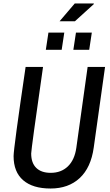

<svg xmlns="http://www.w3.org/2000/svg" viewBox="-20 -1070 632 1102"><path d="M58 -174Q58 -218 127 -686H227Q159 -212 159 -189Q159 -135 188 -106.5Q217 -78 271 -78Q331 -78 369.5 -115Q408 -152 418 -221L483 -686H583L518 -223Q502 -108 437.5 -48Q373 12 270 12Q168 12 113 -35.5Q58 -83 58 -174ZM258 -883H349L334 -784H243ZM416 -883H507L492 -784H401ZM409 -1050H518L519 -1047L410 -948H322Z"/></svg>

Font: Archivo Narrow Medium
Style: Italic
Weight: 500
Italic angle: -8°
Designer: Hector Gatti
Foundry: Omnibus-Type
Version: Version 2.001